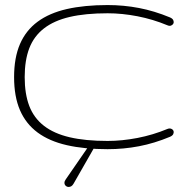

<svg xmlns="http://www.w3.org/2000/svg" viewBox="-20 -574 734 752"><path d="M35.2 -272Q35.2 -348.1 58.3 -401.6Q81.5 -455.1 127.4 -489Q173.3 -522.9 241.9 -538.6Q310.5 -554.2 401.4 -554.2Q464.4 -554.2 524.4 -542.7Q584.5 -531.2 645.5 -505.9Q655.8 -501.5 658.7 -494.9Q661.6 -488.3 659.4 -482.7Q657.2 -477.1 650.6 -474.1Q644 -471.2 635.3 -475.1Q579.1 -498.5 518.6 -510.3Q458 -522 401.4 -522Q314.5 -522 252.9 -507.6Q191.4 -493.2 152.1 -462.6Q112.8 -432.1 94.7 -385Q76.7 -337.9 76.7 -272Q76.7 -206.1 94.7 -158.9Q112.8 -111.8 152.1 -81.3Q191.4 -50.8 252.9 -36.4Q314.5 -22 401.4 -22Q458 -22 518.6 -33.7Q579.1 -45.4 635.3 -68.8Q644 -72.3 650.6 -69.6Q657.2 -66.9 659.4 -61.3Q661.6 -55.7 658.7 -49.1Q655.8 -42.5 645.5 -38.1Q584.5 -12.7 524.4 -1.2Q464.4 10.3 401.4 10.3Q310.5 10.3 241.9 -5.4Q173.3 -21 127.4 -54.9Q81.5 -88.9 58.3 -142.3Q35.2 -195.8 35.2 -272ZM329.6 -4.9Q335.9 -14.2 342.3 -14.2Q346.2 -14.2 348.6 -11Q351.1 -7.8 351.1 -3.4Q351.1 0.5 349.1 3.9L268.1 145.5Q264.2 152.3 259.3 155.3Q254.4 158.2 249 158.2Q242.2 158.2 237.3 153.6Q232.4 148.9 232.4 142.1Q232.4 135.7 237.3 128.9Z"/></svg>

Font: Gruppo
Style: Regular
Weight: 400
Foundry: Vernon Adams
Version: Version 1.000